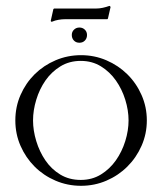

<svg xmlns="http://www.w3.org/2000/svg" viewBox="-20 -610 550 641"><path d="M153.8 -537.6H150.4L149.4 -540.5L158.2 -579.6L160.6 -581.5H300.3Q312 -581.5 323.2 -584Q334.5 -586.4 345.2 -590.3L348.1 -589.4V-587.4L349.1 -586.4L340.3 -547.9L338.4 -545.9H197.8Q186.5 -545.9 175.3 -543.9Q164.1 -542 153.8 -537.6ZM250.5 -425.8Q295.4 -425.8 335.2 -408.7Q375 -391.6 405 -362.1Q435.1 -332.5 452.6 -292.7Q470.2 -252.9 470.2 -208Q470.2 -163.1 452.6 -123.3Q435.1 -83.5 405 -53.7Q375 -23.9 335.2 -6.8Q295.4 10.3 250.5 10.3Q205.6 10.3 165.5 -6.8Q125.5 -23.9 95.7 -53.7Q65.9 -83.5 48.6 -123Q31.2 -162.6 31.2 -208Q31.2 -253.4 48.6 -293Q65.9 -332.5 95.7 -362.1Q125.5 -391.6 165.5 -408.7Q205.6 -425.8 250.5 -425.8ZM245.1 -518.1Q255.9 -518.1 263.2 -511Q270.5 -503.9 270.5 -493.2Q270.5 -481.9 263.4 -474.6Q256.3 -467.3 245.1 -467.3Q233.9 -467.3 226.8 -474.6Q219.7 -481.9 219.7 -493.2Q219.7 -503.9 227.1 -511Q234.4 -518.1 245.1 -518.1ZM249.5 -406.7Q211.4 -406.7 181.6 -388.4Q151.9 -370.1 131.8 -341.3Q111.8 -312.5 101.1 -277.1Q90.3 -241.7 90.3 -208Q90.3 -174.3 101.1 -138.9Q111.8 -103.5 131.6 -74.5Q151.4 -45.4 181.2 -27.3Q210.9 -9.3 249.5 -9.3Q287.6 -9.3 317.1 -27.6Q346.7 -45.9 366.9 -74.7Q387.2 -103.5 398.2 -138.9Q409.2 -174.3 409.2 -208Q409.2 -241.7 398.2 -277.1Q387.2 -312.5 366.9 -341.3Q346.7 -370.1 317.1 -388.4Q287.6 -406.7 249.5 -406.7Z"/></svg>

Font: CAT Linz
Style: Regular
Weight: 400
Designer: Peter Wiegel
Foundry: Peter Wiegel
Version: Version 1.08